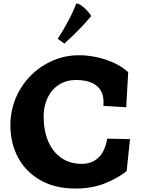

<svg xmlns="http://www.w3.org/2000/svg" viewBox="-20 -1079 821 1109"><path d="M40 -354Q40 -467.5 95 -560.8Q150 -654 241.2 -707Q332.5 -760 436 -760Q487 -760 540 -748.5Q593 -737 640 -715Q687 -693 720.5 -662L709 -459.5L577 -467.5Q582 -516 565.8 -549.2Q549.5 -582.5 512.5 -599.8Q475.5 -617 418.5 -617Q364 -617 321.5 -590.2Q279 -563.5 255.5 -515.2Q232 -467 232 -405.5Q232 -326 258 -264Q284 -202 334 -167.2Q384 -132.5 452 -132.5Q494 -132.5 525 -150.8Q556 -169 574 -201.2Q592 -233.5 599 -278L731 -275.5L711.5 -90.5L708.5 -88.5Q655 -46.5 581.8 -18.2Q508.5 10 416 10Q297 10 212.2 -38.8Q127.5 -87.5 83.8 -170.2Q40 -253 40 -354ZM351.5 -827 313.5 -855Q344.5 -902 374.5 -958.5Q404.5 -1015 420.5 -1059Q439.5 -1059 468 -1032.5Q496.5 -1006 506.5 -986Q445.5 -912 351.5 -827Z"/></svg>

Font: TMT Limkin
Style: Regular
Weight: 400
Designer: Gabriel Drozdov
Version: Version 1.000;Glyphs 3.1.2 (3151)